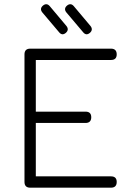

<svg xmlns="http://www.w3.org/2000/svg" viewBox="-20 -870 601 890"><path d="M285 -717.5C285 -717.5 285 -717.5 285 -717.5C273.5 -708 263 -709 253.5 -721C253.5 -721 253.5 -721 253.5 -721C253.5 -721 176.5 -812 176.5 -812C167 -823.5 168 -834.5 179 -844C179 -844 179 -844 179 -844C190.5 -853.5 201.5 -852.5 211 -841C211 -841 211 -841 211 -841C211 -841 288 -749.5 288 -749.5C297 -738 296 -727 285 -717.5ZM396.5 -717.5C396.5 -717.5 396.5 -717.5 396.5 -717.5C385 -708 374.5 -709 365 -721C365 -721 365 -721 365 -721C365 -721 288 -812 288 -812C278.5 -823.5 279.5 -834.5 290.5 -844C290.5 -844 290.5 -844 290.5 -844C302 -853.5 313 -852.5 322.5 -841C322.5 -841 322.5 -841 322.5 -841C322.5 -841 399.5 -749.5 399.5 -749.5C408.5 -738 407.5 -727 396.5 -717.5ZM494.5 0C494.5 0 120 0 120 0C102.5 0 93.5 -9 93.5 -26.5C93.5 -26.5 93.5 -26.5 93.5 -26.5C93.5 -26.5 93.5 -618 93.5 -618C93.5 -635.5 102.5 -644.5 120 -644.5C120 -644.5 120 -644.5 120 -644.5C120 -644.5 494.5 -644.5 494.5 -644.5C512 -644.5 521 -635.5 521 -618C521 -618 521 -618 521 -618C521 -600.5 512 -592 494.5 -592C494.5 -592 494.5 -592 494.5 -592C494.5 -592 146 -592 146 -592C146 -592 146 -352.5 146 -352.5C146 -352.5 376.5 -352.5 376.5 -352.5C394 -352.5 403 -344 403 -326.5C403 -326.5 403 -326.5 403 -326.5C403 -309 394 -300 376.5 -300C376.5 -300 376.5 -300 376.5 -300C376.5 -300 146 -300 146 -300C146 -300 146 -52.5 146 -52.5C146 -52.5 494.5 -52.5 494.5 -52.5C512 -52.5 521 -44 521 -26.5C521 -26.5 521 -26.5 521 -26.5C521 -9 512 0 494.5 0C494.5 0 494.5 0 494.5 0Z"/></svg>

Font: Jura-Fortis-Regular
Style: Regular
Weight: 500
Designer: Daniel Johnson, Alexei Vanyashin, Mirko Velimirovic
Foundry: Daniel Johnson
Version: ""